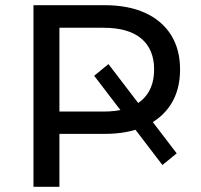

<svg xmlns="http://www.w3.org/2000/svg" viewBox="-20 -720 773 740"><path d="M109 0V-700H383Q474 -700 539 -670.5Q604 -641 639 -585.5Q674 -530 674 -452Q674 -374 639 -318.5Q604 -263 539 -233.5Q474 -204 383 -204H183L209 -230V0ZM209 -262 183 -290H379Q475 -290 524.5 -332Q574 -374 574 -452Q574 -530 524.5 -571.5Q475 -613 379 -613H183L209 -642ZM661 -129 606 -84 343 -428 398 -473Z"/></svg>

Font: MOST Montserrat Medium
Style: Regular
Weight: 500
Designer: Julieta Ulanovsky
Foundry: Julieta Ulanovsky
Version: Version 8.000;March 11, 2024;FontCreator 15.0.0.2926 64-bit